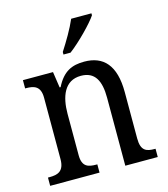

<svg xmlns="http://www.w3.org/2000/svg" viewBox="-113 -855 824 943"><g transform="rotate(-15 298.5 -383.0)"><path d="M255 -619V-606H291C343 -645 417 -721 440 -756V-766H337C318 -721 283 -662 255 -619ZM25 0H276V-42H271C231 -42 199 -49 199 -109V-320C199 -406 226 -483 310 -483C381 -483 407 -432 407 -346V0H572V-42H567C526 -42 498 -51 498 -114V-350C498 -487 441 -546 344 -546C282 -546 236 -527 200 -455H195L183 -536H30V-494H35C75 -494 108 -485 108 -426V-114C108 -51 74 -42 33 -42H25Z"/></g></svg>

Font: Noto Serif Georgian SemiCondensed
Style: Regular
Weight: 400
Width: 4
Designer: Monotype Design Team, Akaki Razmadze
Foundry: Google LLC
Version: Version 2.003